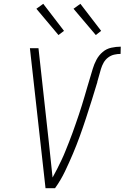

<svg xmlns="http://www.w3.org/2000/svg" viewBox="-20 -988 654 1008"><path d="M269 0H219L137 -735H182L236 -245Q241 -198 246 -150.5Q251 -103 256 -56Q269 -79 280.5 -102Q292 -125 303 -148Q314 -171 323.5 -195Q333 -219 342.5 -242.5Q352 -266 360.5 -290Q369 -314 377.5 -338Q386 -362 394 -386Q402 -410 409.5 -434Q417 -458 424 -482Q431 -506 438 -530Q445 -554 452.5 -578.5Q460 -603 467 -627Q474 -651 486.5 -674.5Q499 -698 519 -715Q539 -732 564.5 -737.5Q590 -743 614 -743L613 -705Q596 -705 579 -701Q562 -697 547.5 -686Q533 -675 524 -659Q515 -643 510 -626Q505 -609 500.5 -592.5Q496 -576 491 -559V-557Q477 -510 462 -462.5Q447 -415 431.5 -367.5Q416 -320 399 -273Q382 -226 362.5 -180Q343 -134 321 -88Q299 -42 269 0ZM483 -804 366 -942 402 -968 511 -826ZM287 -804 171 -942 207 -968 316 -826Z"/></svg>

Font: Iosevka XLt Ex Obl
Style: Regular
Weight: 200
Width: 7
Italic angle: -9°
Monospace: yes
Designer: Belleve Invis
Foundry: Belleve Invis
Version: Version 32.5.0; ttfautohint (v1.8.4)